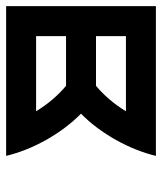

<svg xmlns="http://www.w3.org/2000/svg" viewBox="29 -557 528 626"><g transform="rotate(90 293.0 -244.0)"><path d="M0 0V-488.3H488.3Q472.2 -422.4 436.5 -358.4Q398.4 -291 350.6 -244.1Q399.4 -195.8 436.5 -129.9Q472.2 -65.9 488.3 0ZM97.7 -293H259.8Q307.6 -333 342.8 -390.6H97.7ZM97.7 -97.7H342.8Q307.6 -155.3 259.8 -195.3H97.7Z"/></g></svg>

Font: Arounder
Style: Regular
Weight: 400
Designer: Maxim Raikov
Foundry: Maxim Raikov
Version: Version 1.00 March 23, 2021, initial release